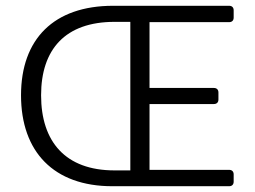

<svg xmlns="http://www.w3.org/2000/svg" viewBox="-20 -644 881 664"><path d="M52.7 -314.5C52.7 -119.1 166 0 368.2 0H772.5C782.2 0 788.1 -5.9 788.1 -15.6V-41C788.1 -50.8 782.2 -56.6 772.5 -56.6H497.1V-284.2H719.7C729.5 -284.2 735.4 -290 735.4 -299.8V-324.2C735.4 -334 729.5 -339.8 719.7 -339.8H497.1V-567.4H772.5C782.2 -567.4 788.1 -573.2 788.1 -583V-608.4C788.1 -618.2 782.2 -624 772.5 -624H371.1C166 -624 52.7 -508.8 52.7 -314.5ZM430.7 -54.7H376C206.1 -54.7 122.1 -154.3 122.1 -314.5C122.1 -473.6 206.1 -568.4 376 -568.4H430.7Z"/></svg>

Font: Ed Sans Neue Light
Style: Regular
Weight: 300
Designer: Stephen Hutchings
Version: Version 1.004;PS 001.004;hotconv 1.0.88;makeotf.lib2.5.64775